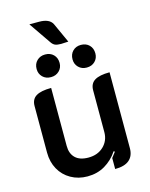

<svg xmlns="http://www.w3.org/2000/svg" viewBox="-129 -957 818 1048"><g transform="rotate(-15 279.5 -433.0)"><path d="M496 -80Q496 -37 469.5 -14Q443 9 389 9V-53Q398 -64 412 -83L406 -87Q376 -42 332.5 -16.5Q289 9 234 9Q182 9 140.5 -14.5Q99 -38 76 -79.5Q53 -121 53 -174V-437Q53 -475 80.5 -492Q108 -509 166 -509V-181Q166 -138 191 -113.5Q216 -89 265 -89Q318 -89 351 -121Q384 -153 384 -201V-437Q384 -475 411.5 -492Q439 -509 496 -509ZM281 -727Q259 -727 247.5 -732Q236 -737 227 -750L141 -875H196Q254 -875 271 -841L322 -729Q288 -727 281 -727ZM116 -629Q116 -658 134.5 -676Q153 -694 181 -694Q210 -694 228 -676Q246 -658 246 -629Q246 -602 227.5 -584Q209 -566 181 -566Q152 -566 134 -584Q116 -602 116 -629ZM319 -629Q319 -658 337 -676Q355 -694 383 -694Q412 -694 430 -676Q448 -658 448 -629Q448 -602 430 -584Q412 -566 383 -566Q355 -566 337 -584Q319 -602 319 -629Z"/></g></svg>

Font: K2D SemiBold
Style: Regular
Weight: 600
Designer: Katatrad Aksorn Co.,Ltd.
Foundry: Cadson Demak Co.,Ltd.
Version: Version 1.000; ttfautohint (v1.6)